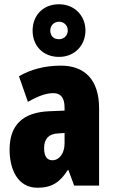

<svg xmlns="http://www.w3.org/2000/svg" viewBox="-20 -871 534 901"><path d="M257 -604C331 -604 381 -659 381 -728C381 -797 330 -851 257 -851C182 -851 133 -799 133 -727C133 -656 182 -604 257 -604ZM257 -687C230 -687 216 -704 216 -728C216 -752 234 -769 257 -769C280 -769 298 -752 298 -728C298 -704 280 -687 257 -687ZM266 -563C190 -563 123 -545 69 -513L111 -393C160 -421 198 -434 230 -434C266 -434 283 -411 283 -366V-352L211 -349C90 -344 25 -287 25 -169C25 -79 61 10 156 10C225 10 262 -17 298 -73H301L328 0H445V-363C445 -498 376 -563 266 -563ZM253 -245 283 -247V-198C283 -151 258 -119 226 -119C200 -119 187 -138 187 -176C187 -220 209 -243 253 -245Z"/></svg>

Font: Noto Sans Ethiopic ExtraCondensed Black
Style: Regular
Weight: 900
Width: 2
Designer: Monotype Design Team
Foundry: Monotype Imaging Inc.
Version: Version 2.102